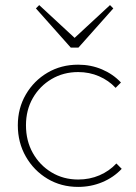

<svg xmlns="http://www.w3.org/2000/svg" viewBox="-20 -724 535 754"><path d="M287 10Q220 10 166.5 -22Q113 -54 81.5 -109Q50 -164 50 -232Q50 -299 81.5 -353Q113 -407 166.5 -438.5Q220 -470 287 -470Q337 -470 380.5 -451.5Q424 -433 455 -400L434 -379Q407 -408 369 -424.5Q331 -441 287 -441Q229 -441 182.5 -413.5Q136 -386 109 -339Q82 -292 82 -232Q82 -171 109 -123Q136 -75 182.5 -47Q229 -19 287 -19Q332 -19 370.5 -35.5Q409 -52 437 -82L458 -61Q426 -27 381.5 -8.5Q337 10 287 10ZM412 -704 425 -691 288 -537H258L121 -691L134 -704L283 -566H263Z"/></svg>

Font: Outfit Thin Thin
Style: Regular
Weight: 250
Version: Version 1.100;gftools[0.9.27]